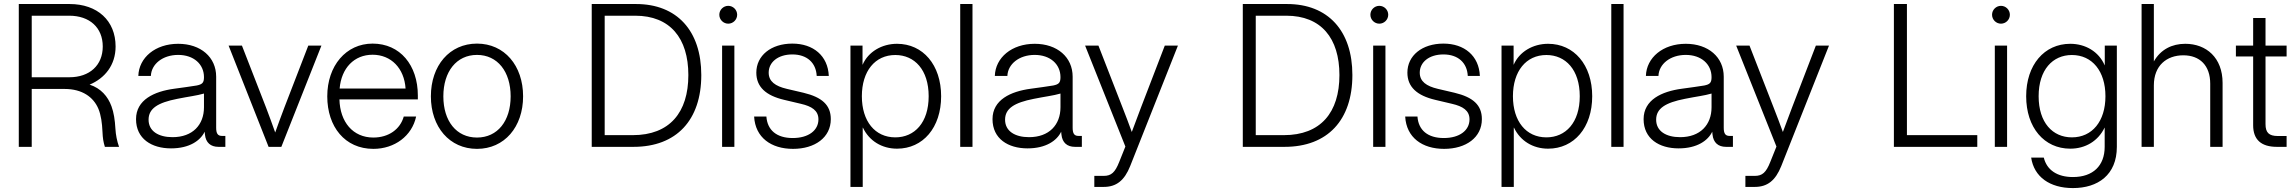

<svg xmlns="http://www.w3.org/2000/svg" viewBox="-20 -748 11688 978"><path d="M75.7 0H141.6V-294.9H309.1C398.4 -294.9 456.1 -253.9 481.4 -193.4C494.6 -161.1 500 -121.6 502 -76.7C503.4 -43.9 506.3 -25.9 514.2 0H586.4C575.7 -30.3 569.8 -60.5 567.9 -92.3C565.4 -136.7 559.6 -174.8 547.9 -206.5C529.3 -257.3 493.7 -298.3 436.5 -316.9C513.2 -349.1 568.8 -415.5 568.8 -511.2C568.8 -643.1 476.1 -727.5 334.5 -727.5H75.7ZM141.6 -354.5V-668H332.5C436.5 -668 503.4 -607.4 503.4 -511.2C503.4 -415.5 436.5 -354.5 333.5 -354.5Z M851.1 7.8C945.8 7.8 1001 -32.2 1022.5 -77.1L1023.9 -62.5C1028.3 -21.5 1052.7 0 1092.8 0H1127.9V-55.7H1110.4C1089.4 -55.7 1081.1 -67.9 1081.1 -97.2V-357.4C1081.1 -456.5 1002.9 -524.9 887.7 -524.9C771 -524.9 687.5 -454.6 684.6 -361.3H748.5C751 -421.9 808.6 -468.3 887.7 -468.3C966.8 -468.3 1019 -420.9 1019 -355C1019 -326.2 1010.3 -318.4 981.9 -312.5C950.7 -307.6 914.6 -302.2 866.7 -295.9C765.6 -282.2 672.9 -239.7 672.9 -141.1C672.9 -41 752.4 7.8 851.1 7.8ZM858.9 -49.3C787.1 -49.3 736.8 -80.1 736.8 -138.2C736.8 -195.8 784.2 -225.1 883.3 -244.6C940.9 -256.3 982.4 -260.7 1019 -271.5V-201.7C1019 -112.3 961.4 -49.3 858.9 -49.3Z M1348.1 0H1413.1L1617.2 -515.6H1550.3L1428.7 -200.7C1412.6 -158.7 1397 -115.7 1381.8 -73.2C1366.7 -115.7 1351.1 -158.7 1335 -200.7L1212.4 -515.6H1144.5Z M1881.8 10.3C1990.2 10.3 2078.6 -55.7 2099.6 -154.3H2036.6C2018.6 -89.8 1960 -47.4 1881.8 -47.4C1777.3 -47.4 1711.9 -127 1709 -241.7H2108.4V-261.2C2108.4 -416 2018.1 -525.9 1877.9 -525.9C1742.7 -525.9 1647 -413.1 1647 -257.3C1647 -102.5 1736.8 10.3 1881.8 10.3ZM1710 -296.9C1718.8 -401.4 1784.2 -469.2 1877.9 -469.2C1972.2 -469.2 2039.1 -400.4 2045.9 -296.9Z M2409.7 10.3C2549.3 10.3 2644.5 -101.1 2644.5 -257.3C2644.5 -414.1 2549.3 -525.9 2409.7 -525.9C2270 -525.9 2174.8 -414.1 2174.8 -257.3C2174.8 -101.1 2270 10.3 2409.7 10.3ZM2409.7 -47.4C2304.7 -47.4 2238.3 -131.3 2238.3 -257.3C2238.3 -383.3 2305.2 -468.3 2409.7 -468.3C2514.2 -468.3 2581.1 -383.3 2581.1 -257.3C2581.1 -131.8 2514.6 -47.4 2409.7 -47.4Z M3207 0C3426.3 0 3552.2 -136.7 3552.2 -365.7C3552.2 -591.3 3428.2 -727.5 3219.7 -727.5H2994.1V0ZM3060.1 -59.6V-668H3215.8C3393.1 -668 3486.3 -553.7 3486.3 -365.7C3486.3 -175.3 3391.1 -59.6 3203.1 -59.6Z M3658.2 0H3720.7V-515.6H3658.2ZM3689.5 -627.4C3714.4 -627.4 3734.9 -647.9 3734.9 -672.9C3734.9 -697.8 3714.4 -718.3 3689.5 -718.3C3664.6 -718.3 3644 -697.8 3644 -672.9C3644 -647.9 3664.6 -627.4 3689.5 -627.4Z M4019.5 10.3C4131.3 10.3 4211.9 -47.9 4211.9 -141.1C4211.9 -213.4 4166.5 -252.9 4073.2 -275.4L3987.8 -295.4C3929.2 -309.1 3895.5 -333 3895.5 -377.9C3895.5 -431.2 3942.9 -470.7 4016.1 -470.7C4090.8 -470.7 4136.7 -428.2 4140.1 -361.3H4201.7C4197.3 -463.9 4122.6 -525.9 4016.1 -525.9C3907.2 -525.9 3832.5 -464.8 3832.5 -377.9C3832.5 -305.2 3881.3 -261.2 3974.6 -239.3L4059.6 -219.2C4114.7 -206.5 4148.9 -185.1 4148.9 -140.1C4148.9 -84 4098.6 -44.9 4018.1 -44.9C3936 -44.9 3888.7 -85 3883.8 -154.3H3821.3C3827.1 -47.4 3908.2 10.3 4019.5 10.3Z M4312 204.1H4374.5V-97.7H4375.5C4407.2 -30.8 4471.7 9.3 4549.3 9.3C4681.6 9.3 4773.9 -98.1 4773.9 -257.8C4773.9 -417.5 4681.2 -524.9 4549.3 -524.9C4471.7 -524.9 4402.8 -484.4 4374 -418.5H4373.5V-515.6H4312ZM4540.5 -48.3C4437 -48.3 4370.1 -130.4 4370.1 -257.8C4370.1 -385.3 4437 -467.8 4540.5 -467.8C4638.7 -467.8 4710.4 -392.1 4710.4 -257.8C4710.4 -123.5 4638.7 -48.3 4540.5 -48.3Z M4933.6 -727.5H4871.1V0H4933.6Z M5213.9 7.8C5308.6 7.8 5363.8 -32.2 5385.3 -77.1L5386.7 -62.5C5391.1 -21.5 5415.5 0 5455.6 0H5490.7V-55.7H5473.1C5452.1 -55.7 5443.8 -67.9 5443.8 -97.2V-357.4C5443.8 -456.5 5365.7 -524.9 5250.5 -524.9C5133.8 -524.9 5050.3 -454.6 5047.4 -361.3H5111.3C5113.8 -421.9 5171.4 -468.3 5250.5 -468.3C5329.6 -468.3 5381.8 -420.9 5381.8 -355C5381.8 -326.2 5373 -318.4 5344.7 -312.5C5313.5 -307.6 5277.3 -302.2 5229.5 -295.9C5128.4 -282.2 5035.6 -239.7 5035.6 -141.1C5035.6 -41 5115.2 7.8 5213.9 7.8ZM5221.7 -49.3C5149.9 -49.3 5099.6 -80.1 5099.6 -138.2C5099.6 -195.8 5147 -225.1 5246.1 -244.6C5303.7 -256.3 5345.2 -260.7 5381.8 -271.5V-201.7C5381.8 -112.3 5324.2 -49.3 5221.7 -49.3Z M5554.2 204.1H5602.1C5666.5 204.1 5707.5 171.4 5736.8 98.1L5980 -515.6H5913.1L5792 -200.7C5775.9 -158.7 5760.3 -117.2 5745.1 -75.7C5730 -117.2 5714.4 -158.7 5697.8 -200.7L5575.2 -515.6H5507.3L5712.4 -1.5L5680.7 77.6C5659.7 130.4 5640.6 147.9 5602.1 147.9H5554.2Z M6523.4 0C6742.7 0 6868.7 -136.7 6868.7 -365.7C6868.7 -591.3 6744.6 -727.5 6536.1 -727.5H6310.5V0ZM6376.5 -59.6V-668H6532.2C6709.5 -668 6802.7 -553.7 6802.7 -365.7C6802.7 -175.3 6707.5 -59.6 6519.5 -59.6Z M6974.6 0H7037.1V-515.6H6974.6ZM7005.9 -627.4C7030.8 -627.4 7051.3 -647.9 7051.3 -672.9C7051.3 -697.8 7030.8 -718.3 7005.9 -718.3C6981 -718.3 6960.4 -697.8 6960.4 -672.9C6960.4 -647.9 6981 -627.4 7005.9 -627.4Z M7335.9 10.3C7447.8 10.3 7528.3 -47.9 7528.3 -141.1C7528.3 -213.4 7482.9 -252.9 7389.6 -275.4L7304.2 -295.4C7245.6 -309.1 7211.9 -333 7211.9 -377.9C7211.9 -431.2 7259.3 -470.7 7332.5 -470.7C7407.2 -470.7 7453.1 -428.2 7456.5 -361.3H7518.1C7513.7 -463.9 7439 -525.9 7332.5 -525.9C7223.6 -525.9 7148.9 -464.8 7148.9 -377.9C7148.9 -305.2 7197.8 -261.2 7291 -239.3L7376 -219.2C7431.2 -206.5 7465.3 -185.1 7465.3 -140.1C7465.3 -84 7415 -44.9 7334.5 -44.9C7252.4 -44.9 7205.1 -85 7200.2 -154.3H7137.7C7143.6 -47.4 7224.6 10.3 7335.9 10.3Z M7628.4 204.1H7690.9V-97.7H7691.9C7723.6 -30.8 7788.1 9.3 7865.7 9.3C7998 9.3 8090.3 -98.1 8090.3 -257.8C8090.3 -417.5 7997.6 -524.9 7865.7 -524.9C7788.1 -524.9 7719.2 -484.4 7690.4 -418.5H7689.9V-515.6H7628.4ZM7856.9 -48.3C7753.4 -48.3 7686.5 -130.4 7686.5 -257.8C7686.5 -385.3 7753.4 -467.8 7856.9 -467.8C7955.1 -467.8 8026.9 -392.1 8026.9 -257.8C8026.9 -123.5 7955.1 -48.3 7856.9 -48.3Z M8250 -727.5H8187.5V0H8250Z M8530.3 7.8C8625 7.8 8680.2 -32.2 8701.7 -77.1L8703.1 -62.5C8707.5 -21.5 8731.9 0 8772 0H8807.1V-55.7H8789.6C8768.6 -55.7 8760.3 -67.9 8760.3 -97.2V-357.4C8760.3 -456.5 8682.1 -524.9 8566.9 -524.9C8450.2 -524.9 8366.7 -454.6 8363.8 -361.3H8427.7C8430.2 -421.9 8487.8 -468.3 8566.9 -468.3C8646 -468.3 8698.2 -420.9 8698.2 -355C8698.2 -326.2 8689.5 -318.4 8661.1 -312.5C8629.9 -307.6 8593.8 -302.2 8545.9 -295.9C8444.8 -282.2 8352.1 -239.7 8352.1 -141.1C8352.1 -41 8431.6 7.8 8530.3 7.8ZM8538.1 -49.3C8466.3 -49.3 8416 -80.1 8416 -138.2C8416 -195.8 8463.4 -225.1 8562.5 -244.6C8620.1 -256.3 8661.6 -260.7 8698.2 -271.5V-201.7C8698.2 -112.3 8640.6 -49.3 8538.1 -49.3Z M8870.6 204.1H8918.5C8982.9 204.1 9023.9 171.4 9053.2 98.1L9296.4 -515.6H9229.5L9108.4 -200.7C9092.3 -158.7 9076.7 -117.2 9061.5 -75.7C9046.4 -117.2 9030.8 -158.7 9014.2 -200.7L8891.6 -515.6H8823.7L9028.8 -1.5L8997.1 77.6C8976.1 130.4 8957 147.9 8918.5 147.9H8870.6Z M9627 0H10051.8V-59.6H9693.4V-727.5H9627Z M10141.1 0H10203.6V-515.6H10141.1ZM10172.4 -627.4C10197.3 -627.4 10217.8 -647.9 10217.8 -672.9C10217.8 -697.8 10197.3 -718.3 10172.4 -718.3C10147.5 -718.3 10127 -697.8 10127 -672.9C10127 -647.9 10147.5 -627.4 10172.4 -627.4Z M10539.1 210C10665.5 210 10762.7 143.6 10762.7 0V-515.6H10701.2V-415.5H10700.7C10670.4 -485.4 10602.5 -524.9 10525.4 -524.9C10393.1 -524.9 10300.8 -417.5 10300.8 -257.8C10300.8 -98.1 10392.6 9.3 10525.4 9.3C10603.5 9.3 10667.5 -30.3 10700.2 -97.7H10700.7V0C10700.7 96.2 10641.1 153.8 10539.1 153.8C10459 153.8 10405.8 118.2 10390.6 54.7H10326.2C10340.8 152.8 10420.9 210 10539.1 210ZM10533.7 -48.3C10435.5 -48.3 10364.3 -123.5 10364.3 -257.8C10364.3 -392.1 10435.5 -467.8 10533.7 -467.8C10637.2 -467.8 10704.6 -385.3 10704.6 -257.8C10704.6 -130.4 10637.2 -48.3 10533.7 -48.3Z M10951.2 -313C10951.2 -414.6 11017.1 -466.3 11101.1 -466.3C11185.5 -466.3 11238.3 -414.1 11238.3 -321.8V0H11301.3V-325.7C11301.3 -454.1 11218.3 -524.9 11111.3 -524.9C11043.5 -524.9 10985.8 -496.1 10951.2 -435.1V-727.5H10888.7V0H10951.2Z M11457 -656.2V-515.6H11369.1V-460.4H11457V-109.9C11457 -37.1 11497.6 0 11577.6 0H11627.4V-55.2H11583C11537.6 -55.2 11520 -72.3 11520 -115.7V-460.4H11627.4V-515.6H11520V-656.2Z"/></svg>

Font: Raveo Display Display Light
Style: Regular
Weight: 300
Designer: Jakub Foglar, Rasmus Andersson (Inter)
Foundry: Jakubfoglar.com
Version: Version 1.100;Glyphs 3.2.3 (3260)